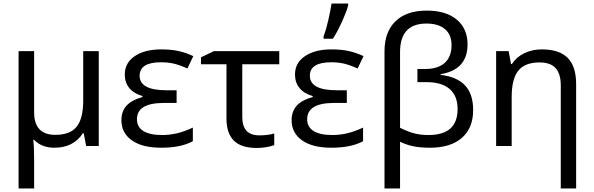

<svg xmlns="http://www.w3.org/2000/svg" viewBox="-20 -825 3357 1085"><path d="M172.9 -189.9Q172.9 -63 293 -63Q375.5 -63 412.8 -108.6Q450.2 -154.3 450.2 -256.8V-536.1H538.1V0H466.8L453.1 -71.8H448.2Q395 9.8 287.1 9.8Q215.8 9.8 171.9 -35.2H168Q172.9 1 172.9 84V240.2H85V-536.1H172.9Z M978 -314.9V-243.2H905.3Q753.9 -243.2 753.9 -150.9Q753.9 -107.4 790 -84.7Q826.2 -62 896 -62Q937.5 -62 979.2 -71.5Q1021 -81.1 1069.8 -104V-26.9Q1002 9.8 891.1 9.8Q783.7 9.8 724.9 -32Q666 -73.7 666 -146Q666 -194.3 693.6 -226.3Q721.2 -258.3 785.2 -276.9V-282.2Q736.8 -295.9 710.9 -327.1Q685.1 -358.4 685.1 -403.8Q685.1 -469.7 741.5 -507.8Q797.9 -545.9 891.1 -545.9Q945.3 -545.9 987.5 -536.9Q1029.8 -527.8 1072.3 -507.8L1039.1 -438Q990.7 -459.5 958.5 -466.3Q926.3 -473.1 890.1 -473.1Q769 -473.1 769 -397Q769 -314.9 921.9 -314.9Z M1558.1 -536.1V-461.9H1349.1V-164.1Q1349.1 -60.1 1444.8 -60.1Q1495.6 -60.1 1529.8 -70.8V-4.9Q1510.7 2.4 1483.2 6.8Q1455.6 11.2 1432.1 11.2Q1342.8 11.2 1301.3 -30.5Q1259.8 -72.3 1259.8 -154.8V-461.9H1115.7V-501L1189 -536.1Z M1939.9 -314.9V-243.2H1867.2Q1715.8 -243.2 1715.8 -150.9Q1715.8 -107.4 1752 -84.7Q1788.1 -62 1857.9 -62Q1899.4 -62 1941.2 -71.5Q1982.9 -81.1 2031.7 -104V-26.9Q1963.9 9.8 1853 9.8Q1745.6 9.8 1686.8 -32Q1627.9 -73.7 1627.9 -146Q1627.9 -194.3 1655.5 -226.3Q1683.1 -258.3 1747.1 -276.9V-282.2Q1698.7 -295.9 1672.9 -327.1Q1647 -358.4 1647 -403.8Q1647 -469.7 1703.4 -507.8Q1759.8 -545.9 1853 -545.9Q1907.2 -545.9 1949.5 -536.9Q1991.7 -527.8 2034.2 -507.8L2001 -438Q1952.6 -459.5 1920.4 -466.3Q1888.2 -473.1 1852.1 -473.1Q1731 -473.1 1731 -397Q1731 -314.9 1883.8 -314.9ZM1808.6 -620.1Q1822.8 -656.7 1835.7 -713.1Q1848.6 -769.5 1853.5 -805.2H1947.3V-793.9Q1939.9 -763.2 1914.3 -706.1Q1888.7 -648.9 1861.3 -606H1808.6Z M2392.1 -765.1Q2500 -765.1 2561 -714.4Q2622.1 -663.6 2622.1 -574.2Q2622.1 -430.7 2469.7 -405.8V-401.9Q2561 -391.6 2607.4 -343Q2653.8 -294.4 2653.8 -203.1Q2653.8 -101.6 2590.1 -45.9Q2526.4 9.8 2409.7 9.8Q2355.5 9.8 2316.2 1.7Q2276.9 -6.3 2240.7 -23.9V240.2H2152.8V-535.2Q2152.8 -644.5 2214.8 -704.8Q2276.9 -765.1 2392.1 -765.1ZM2389.6 -691.9Q2240.7 -691.9 2240.7 -530.8V-103Q2275.4 -85 2313.2 -73.5Q2351.1 -62 2401.9 -62Q2565.9 -62 2565.9 -209Q2565.9 -283.2 2521 -322Q2476.1 -360.8 2392.1 -360.8H2338.9V-435.1H2381.8Q2454.6 -435.1 2493.2 -469.7Q2531.7 -504.4 2531.7 -569.8Q2531.7 -628.9 2494.6 -660.4Q2457.5 -691.9 2389.6 -691.9Z M3148.9 240.2V-342.8Q3148.9 -407.2 3120.1 -439.7Q3091.3 -472.2 3028.8 -472.2Q2946.3 -472.2 2908.9 -425.5Q2871.6 -378.9 2871.6 -277.8V0H2783.7V-536.1H2854.5L2867.7 -462.9H2872.6Q2897.5 -502.4 2942.4 -524.2Q2987.3 -545.9 3041.5 -545.9Q3140.1 -545.9 3188 -498Q3235.8 -450.2 3235.8 -349.1V240.2Z"/></svg>

Font: Noto Sans Southeast Asian
Style: Regular
Weight: 400
Designer: Monotype Design Team
Foundry: Monotype Imaging Inc.
Version: Version 1.06 uh; ttfautohint (v1.4.1)